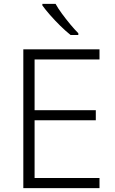

<svg xmlns="http://www.w3.org/2000/svg" viewBox="-20 -968 593 988"><path d="M492 0H100V-714H492V-662H158V-401H473V-349H158V-52H492ZM266 -948Q278 -926 298.5 -898Q319 -870 341.5 -843Q364 -816 383 -797V-788H343Q318 -808 290 -835.5Q262 -863 237.5 -891Q213 -919 198 -940V-948Z"/></svg>

Font: Noto Sans Bengali UI Light
Style: Regular
Weight: 300
Designer: Jelle Bosma - Monotype Design Team
Foundry: Monotype Imaging Inc.
Version: Version 2.003; ttfautohint (v1.8.4.7-5d5b)